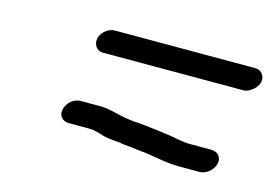

<svg xmlns="http://www.w3.org/2000/svg" viewBox="-50 -530 641 447"><g transform="rotate(15 270.5 -306.5)"><path d="M132 -204H180C191 -204 198 -202 209 -199C225 -193 237 -193 258 -191C261 -190 268 -189 281 -188C296 -186 308 -185 325 -183C353 -179 377 -173 407 -173H455C471 -173 487 -186 491 -202C495 -219 484 -230 468 -230H418C407 -230 400 -231 389 -233C375 -236 361 -238 345 -240C326 -242 294 -247 276 -247L255 -250C236 -253 215 -261 193 -261H145C129 -261 114 -248 110 -232C106 -216 116 -204 132 -204ZM166 -383H505C519 -383 537 -398 540 -412C543 -427 533 -440 519 -440H180C165 -440 149 -428 145 -412C142 -397 151 -383 166 -383Z"/></g></svg>

Font: Electronic
Style: It
Weight: 400
Version: Version 1.011